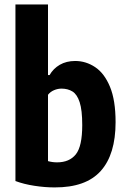

<svg xmlns="http://www.w3.org/2000/svg" viewBox="-20 -828 564 858"><path d="M224 9.5Q180 9.5 133.2 2.2Q86.5 -5 49 -19V-808H194.5V-492.5H201.5Q218 -521.5 247.2 -538.5Q276.5 -555.5 316 -555.5Q364 -555.5 405.2 -528Q446.5 -500.5 471.5 -440.2Q496.5 -380 496.5 -282Q496.5 -138 430.2 -64Q364 10 224 9.5ZM235 -102.5Q290 -102.5 318.8 -138.2Q347.5 -174 347.5 -269Q347.5 -336 336 -371.2Q324.5 -406.5 303.8 -419.2Q283 -432 255 -432Q238 -432 221.5 -425Q205 -418 194.5 -404.5V-108Q214 -102.5 235 -102.5Z"/></svg>

Font: Encode Sans Cnd
Style: Bold
Weight: 700
Width: 3
Designer: Multiple Designers
Foundry: Impallari Type
Version: Version 3.002; ttfautohint (v1.8.3) -l 8 -r 50 -G 200 -x 14 